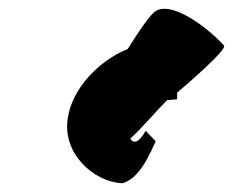

<svg xmlns="http://www.w3.org/2000/svg" viewBox="-20 -721 533 439"><path d="M135 -451C122 -371 193 -305 260 -302C285 -310 307 -331 336 -398C336 -398 315 -420 313 -422C298 -394 285 -392 278 -404C308 -432 339 -469 362 -492C378 -493 385 -494 385 -494V-509C386 -509 386 -510 386 -510C399 -521 501 -608 492 -617C453 -660 365 -726 330 -691C316 -677 296 -647 272 -609C204 -581 145 -518 135 -451Z"/></svg>

Font: Ampere
Style: UltCndIta
Weight: 400
Version: Version 1